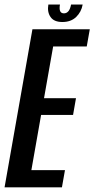

<svg xmlns="http://www.w3.org/2000/svg" viewBox="-50 -800 404 820"><path d="M-30.5 0 88.5 -675H333.5L320.5 -601.5H177L138 -380.5H274.5L262 -309H125.5L84 -73.5H227.5L214.5 0ZM216.5 -706Q180.5 -706 165.8 -727.5Q151 -749 156.5 -780.5H206Q199.5 -743 223 -743Q246.5 -743 253.5 -780.5H303Q297.5 -749 275.2 -727.5Q253 -706 216.5 -706Z"/></svg>

Font: Anybody Condensed Medium
Style: Italic
Weight: 500
Width: 3
Italic angle: -10°
Designer: Tyler Finck
Foundry: Etcetera Type Company
Version: Version 1.010; ttfautohint (v1.8.3) -l 8 -r 50 -G 200 -x 14 